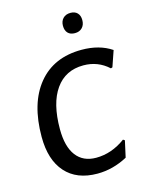

<svg xmlns="http://www.w3.org/2000/svg" viewBox="-127 -930 783 1016"><g transform="rotate(-15 265.0 -422.5)"><path d="M360 -852Q384 -852 397.5 -838Q411 -824 411 -799Q411 -773 396 -757.5Q381 -742 356 -742Q331 -742 317.5 -756Q304 -770 304 -796Q304 -821 319 -836.5Q334 -852 360 -852ZM366 -648Q463 -648 530 -603L500 -516L491 -513Q433 -566 354 -566Q255 -566 201 -489.5Q147 -413 147 -272Q147 -176 185 -126Q223 -76 294 -76Q379 -76 455 -132L464 -126L444 -36Q364 7 279 7Q166 7 104.5 -62Q43 -131 43 -257Q43 -441 128 -544.5Q213 -648 366 -648Z"/></g></svg>

Font: Alegreya Sans Medium
Style: Italic
Weight: 500
Italic angle: -7°
Designer: Juan Pablo del Peral
Foundry: Huerta Tipografica
Version: Version 2.007